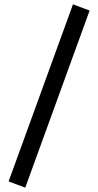

<svg xmlns="http://www.w3.org/2000/svg" viewBox="-20 -780 454 888"><path d="M96.8 88 19.8 59.1 317.5 -760 394.4 -731.1Z"/></svg>

Font: Sutasoma
Style: Regular
Weight: 400
Designer: Izhar Fathurrohim, Akbar Rohmanto, Arusyal Khofiqoini
Foundry: Kiwari Kolektiv
Version: Version 1.102